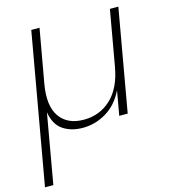

<svg xmlns="http://www.w3.org/2000/svg" viewBox="-128 -637 873 986"><g transform="rotate(-15 308.5 -143.5)"><path d="M592.8 -543 497.1 0H452.1L475.1 -129.9Q441.4 -60.1 382.6 -24.4Q323.7 11.2 256.8 11.2Q194.8 11.2 151.9 -17.8Q108.9 -46.9 98.1 -113.8L33.2 255.9H-11.2L129.9 -543H173.8L123 -257.8Q103.5 -144.5 144.8 -86.2Q186 -27.8 272.9 -27.8Q357.4 -27.8 417.5 -84.2Q477.5 -140.6 496.1 -250V-249L547.9 -543Z"/></g></svg>

Font: SVN-Poppins ExtraLight
Style: Italic
Weight: 200
Italic angle: -10°
Designer: Ninad Kale (Devanagari), Jonny Pinhorn (Latin)
Foundry: Indian Type Foundry
Version: Version 3.002 2017